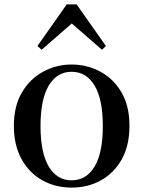

<svg xmlns="http://www.w3.org/2000/svg" viewBox="-20 -836 652 872"><path d="M305 16Q232 16 172.5 -17Q113 -50 78 -113Q43 -176 43 -265Q43 -354 79.5 -416Q116 -478 176 -510.5Q236 -543 305 -543Q375 -543 435 -511Q495 -479 531.5 -417Q568 -355 568 -265Q568 -175 533 -112.5Q498 -50 438.5 -17Q379 16 305 16ZM305 -17Q372 -17 409.5 -79.5Q447 -142 447 -263Q447 -385 409.5 -447.5Q372 -510 305 -510Q239 -510 201.5 -447.5Q164 -385 164 -263Q164 -142 201.5 -79.5Q239 -17 305 -17ZM443 -610 272 -759H340L169 -610L150 -627L283 -816H328L461 -627Z"/></svg>

Font: Noto Serif KR SemiBold
Style: Regular
Weight: 600
Designer: Ryoko NISHIZUKA 西塚涼子 (kana & ideographs); Frank Grießhammer (Latin, Greek & Cyrillic); Wenlong ZHANG 张文龙 (bopomofo); San
Foundry: Adobe
Version: Version 2.003-H1;hotconv 1.1.1;makeotfexe 2.6.0